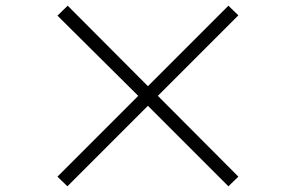

<svg xmlns="http://www.w3.org/2000/svg" viewBox="-20 -711 1040 675"><path d="M783 -56 818 -90 535 -374 818 -657 783 -691 500 -408 218 -691 182 -656 466 -374 182 -90 217 -56 500 -339Z"/></svg>

Font: Noto Sans HK Light
Style: Regular
Weight: 300
Designer: Ryoko NISHIZUKA 西塚涼子 (kana, bopomofo & ideographs); Paul D. Hunt (Latin, Greek & Cyrillic); Sandoll Communications 산돌커뮤니
Foundry: Adobe
Version: Version 2.004;hotconv 1.0.118;makeotfexe 2.5.65603